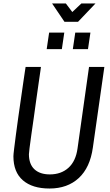

<svg xmlns="http://www.w3.org/2000/svg" viewBox="-20 -1070 632 1102"><path d="M264 12Q166 12 111.5 -35Q57 -82 57 -173Q57 -183 61 -215.5Q65 -248 71 -294.5Q77 -341 84.5 -394Q92 -447 99.5 -498.5Q107 -550 113 -592.5Q119 -635 123 -660.5Q127 -686 127 -686H215Q215 -686 211.5 -660Q208 -634 201.5 -591Q195 -548 188 -496Q181 -444 173.5 -391.5Q166 -339 159.5 -294Q153 -249 149.5 -219.5Q146 -190 146 -185Q146 -128 177.5 -98.5Q209 -69 266 -69Q331 -69 373 -107Q415 -145 425 -218L491 -686H579L513 -223Q497 -108 432 -48Q367 12 264 12ZM398 -788 412 -883H499L485 -788ZM248 -788 262 -883H349L335 -788ZM350 -945 279 -1050H358L395 -1001L447 -1050H528L428 -945Z"/></svg>

Font: Archivo Narrow
Style: Italic
Weight: 400
Italic angle: -8°
Designer: Hector Gatti
Foundry: Omnibus-Type
Version: Version 3.002